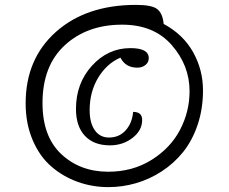

<svg xmlns="http://www.w3.org/2000/svg" viewBox="-20 -916 936 786"><path d="M424 -150Q358 -150 298 -171.5Q238 -193 190 -234.5Q142 -276 113.5 -343Q85 -410 85 -493Q85 -675 209 -785.5Q333 -896 537 -896Q602 -896 624 -878.5Q646 -861 650 -818Q730 -775 770.5 -702.5Q811 -630 811 -546Q811 -470 789 -405Q767 -340 729.5 -293.5Q692 -247 642 -214.5Q592 -182 536.5 -166Q481 -150 424 -150ZM423 -213Q523 -213 600.5 -261.5Q678 -310 717 -384.5Q756 -459 756 -543Q756 -648 683 -731.5Q610 -815 480 -815Q337 -815 245.5 -731Q154 -647 154 -494Q154 -357 231 -285Q308 -213 423 -213ZM430 -321Q364 -321 327.5 -360Q291 -399 291 -470Q291 -575 356.5 -647Q422 -719 514 -719Q589 -719 589 -678Q589 -661 575.5 -650Q562 -639 542 -639Q494 -639 473 -680Q417 -656 382 -598Q347 -540 347 -465Q347 -413 368 -383Q389 -353 426 -353Q468 -353 494.5 -382.5Q521 -412 525 -458Q562 -458 562 -425Q562 -382 522.5 -351.5Q483 -321 430 -321Z"/></svg>

Font: Lemonada Light
Style: Regular
Weight: 300
Designer: Mohamed Gaber (Arabic), Eduardo Tunni (Latin)
Foundry: Kief Type Foundry
Version: Version 4.004